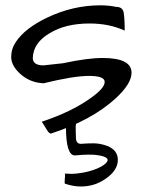

<svg xmlns="http://www.w3.org/2000/svg" viewBox="-20 -467 542 712"><path d="M360.4 -252Q467.8 -252 467.8 -197.3Q467.8 -156.2 408.2 -101.6Q319.3 -20.5 168.9 28.3Q162.1 28.3 153.8 14.6Q145.5 1 141.1 -6.3Q136.7 -13.7 134.8 -15.6Q247.1 -52.7 319.3 -105.5Q368.2 -140.6 368.2 -163.1Q368.2 -185.5 310.5 -185.5Q252.9 -185.5 141.6 -158.2Q90.8 -160.2 53.7 -194.3Q21.5 -224.6 21.5 -255.4Q21.5 -286.1 39.1 -312Q56.6 -337.9 85.9 -360.4Q115.2 -382.8 154.3 -401.4Q250 -447.3 352.5 -447.3Q382.8 -447.3 411.1 -441.4Q434.6 -441.4 438.5 -420.9Q442.4 -400.4 442.4 -353.5Q384.8 -379.9 312.5 -379.9Q222.7 -379.9 164.1 -343.8Q103.5 -308.6 101.6 -252Q101.6 -224.6 141.6 -224.6L212.9 -232.4Q304.7 -252 360.4 -252ZM223.6 -10.7Q223.6 -30.3 235.4 -30.3Q247.1 -30.3 255.9 -17.1Q264.6 -3.9 260.7 -1Q260.7 25.4 261.7 45.9Q262.7 66.4 280.3 66.4Q301.8 64.5 326.7 64.5Q351.6 64.5 377.9 74.2Q417 89.8 417 126Q417 165 371.1 196.3Q331.1 224.6 279.3 224.6Q252.9 224.6 222.7 214.8Q219.7 214.8 219.7 210Q219.7 205.1 220.2 198.2Q220.7 191.4 221.2 185.1Q221.7 178.7 219.7 176.8Q230.5 177.7 246.1 177.7Q261.7 177.7 287.1 173.3Q312.5 168.9 335.9 159.7Q359.4 150.4 371.1 139.6Q396.5 116.2 341.8 108.4Q330.1 106.4 309.6 106.4Q289.1 106.4 257.8 109.4Q224.6 109.4 224.6 3.9Q223.6 -4.9 223.6 -10.7Z"/></svg>

Font: Architects Daughter
Style: Regular
Weight: 400
Designer: Kimberly Geswein
Foundry: Kimberly Geswein
Version: Version 1.003 2010